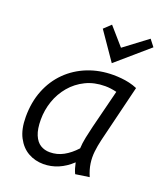

<svg xmlns="http://www.w3.org/2000/svg" viewBox="-143 -860 825 968"><g transform="rotate(20 270.0 -376.5)"><path d="M204 13Q159 13 122 -8Q85 -29 62.5 -72Q40 -115 40 -181Q40 -260 65.5 -324Q91 -388 137.5 -434Q184 -480 247 -505Q310 -530 384 -530Q404 -530 426 -528Q448 -526 470 -521Q492 -516 513 -507L438 -200Q430 -166 426.5 -134.5Q423 -103 427.5 -71.5Q432 -40 447 -5L373 6Q367 -6 362.5 -21Q358 -36 355 -51Q321 -19 283 -3Q245 13 204 13ZM214 -54Q253 -54 287 -72.5Q321 -91 352 -125Q353 -152 360 -186Q367 -220 374 -248L426 -455Q409 -459 394 -461Q379 -463 364 -463Q306 -463 260 -440.5Q214 -418 181.5 -379.5Q149 -341 132.5 -293Q116 -245 116 -194Q116 -143 129 -112Q142 -81 164 -67.5Q186 -54 214 -54ZM355 -583 253 -731 290 -766 372 -672 497 -766 525 -730Z"/></g></svg>

Font: Ubuntu Sans
Style: Italic
Weight: 400
Italic angle: -13.5°
Designer: Dalton Maag Ltd
Foundry: Dalton Maag Ltd
Version: Version 1.006